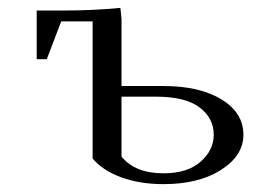

<svg xmlns="http://www.w3.org/2000/svg" viewBox="-20 -466 683 493"><path d="M74.2 -314V-439H146Q218.8 -439 289.1 -445.8L292 -418V-245.1H399.9Q492.7 -245.1 548.8 -210.7Q605 -176.3 605 -120.1Q605 -66.4 547.6 -29.8Q490.2 6.8 399.9 6.8Q338.4 6.8 290.5 -11Q242.7 -28.8 217.8 -59.1V-411.1H137.2L100.1 -314ZM292 -64Q326.7 -21 399.9 -21Q461.4 -21 495.1 -50.8Q528.8 -80.6 528.8 -120.1Q528.8 -162.6 492.4 -190.2Q456.1 -217.8 379.9 -217.8H292Z"/></svg>

Font: Dihjauti S
Style: Regular
Weight: 400
Designer: T. Christopher White
Version: Version 3.0.0